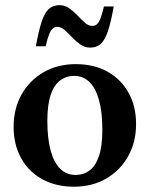

<svg xmlns="http://www.w3.org/2000/svg" viewBox="-20 -694 566 726"><path d="M265.5 -32.5Q296 -32.5 318.8 -49.5Q341.5 -66.5 354.2 -104Q367 -141.5 367 -202Q367 -269.5 354.5 -315Q342 -360.5 318.2 -383.8Q294.5 -407 260.5 -407Q230.5 -407 207.5 -390Q184.5 -373 171.8 -335.5Q159 -298 159 -237Q159 -170.5 171.5 -124.8Q184 -79 207.8 -55.8Q231.5 -32.5 265.5 -32.5ZM260 12Q191 12 139.5 -16.5Q88 -45 59.8 -96.2Q31.5 -147.5 31.5 -214Q31.5 -283.5 61.8 -337Q92 -390.5 145 -421Q198 -451.5 266 -451.5Q336 -451.5 387 -422.8Q438 -394 466.2 -343.2Q494.5 -292.5 494.5 -225Q494.5 -156 464.2 -102.5Q434 -49 381 -18.5Q328 12 260 12ZM410 -669.5Q399.5 -610 388 -576Q376.5 -542 360.8 -528Q345 -514 321 -514Q300.5 -514 283.8 -525.8Q267 -537.5 252.5 -553Q238 -568.5 224.5 -580.5Q211 -592.5 196.5 -592.5Q187 -592.5 179.8 -586.5Q172.5 -580.5 166 -564.8Q159.5 -549 152.5 -519H115.5Q126.5 -579 137.8 -612.8Q149 -646.5 165 -660.5Q181 -674.5 204.5 -674.5Q225 -674.5 241.8 -662.8Q258.5 -651 273 -635.5Q287.5 -620 301 -608Q314.5 -596 329 -596Q339 -596 346.2 -602Q353.5 -608 359.8 -624Q366 -640 373 -669.5Z"/></svg>

Font: Newsreader 24pt SemiBold
Style: Regular
Weight: 600
Designer: Hugues Gentile
Foundry: Production Type
Version: Version 1.003